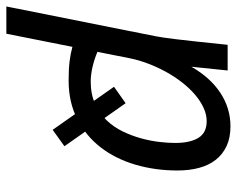

<svg xmlns="http://www.w3.org/2000/svg" viewBox="-99 -449 739 599"><g transform="rotate(90 270.5 -149.5)"><path d="M222.2 5.9Q186.5 5.9 162.4 2.9Q138.2 0 117.2 -5.9L76.2 200.2H-8.8L84 -265.1Q85.9 -274.4 88.1 -289.6Q90.3 -304.7 93.5 -330.3Q96.7 -356 100.8 -394.8Q105 -433.6 110.8 -490.2H190.9L179.2 -377Q212.9 -436 260.7 -467.5Q308.6 -499 365.2 -499Q400.4 -499 426.3 -487.1Q452.1 -475.1 469.2 -453.6Q486.3 -432.1 494.6 -401.6Q502.9 -371.1 502.9 -334Q502.9 -263.7 484.6 -201.9Q466.3 -140.1 430.7 -94Q395 -47.9 342.5 -21Q290 5.9 222.2 5.9ZM417 -326.2Q417 -373 401.1 -398.9Q385.3 -424.8 349.1 -424.8Q328.1 -424.8 307.1 -415Q286.1 -405.3 266.1 -388.2Q246.1 -371.1 228 -347.9Q210 -324.7 195.3 -298.1Q180.7 -271.5 169.7 -242.7Q158.7 -213.9 152.8 -185.1L132.8 -84Q155.8 -74.2 180.2 -68.6Q204.6 -63 225.1 -63Q265.1 -63 294.9 -76.7Q324.7 -90.3 345.9 -112.3Q367.2 -134.3 380.9 -162.6Q394.5 -190.9 402.6 -220.2Q410.6 -249.5 413.8 -277.1Q417 -304.7 417 -326.2ZM241.7 -135.7 293 -171.9 427.2 19 376 55.7Z"/></g></svg>

Font: Code New Roman
Style: Italic
Weight: 400
Italic angle: -11°
Monospace: yes
Designer: Sam Radian
Foundry: Code New Roman
Version: Version 1.508 October 19, 2014